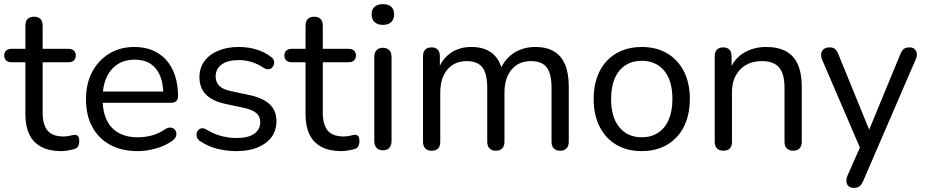

<svg xmlns="http://www.w3.org/2000/svg" viewBox="-24 -723 4486 930"><path d="M272 9Q214.5 9 175.8 -11.8Q137 -32.5 118 -72Q99 -111.5 99 -169V-421.5H32.5Q15.5 -421.5 6 -430.2Q-3.5 -439 -3.5 -454Q-3.5 -469.5 6 -478Q15.5 -486.5 32.5 -486.5H99V-599.5Q99 -620.5 110 -631.2Q121 -642 141 -642Q161 -642 171.8 -631.2Q182.5 -620.5 182.5 -599.5V-486.5H307Q324.5 -486.5 333.8 -478Q343 -469.5 343 -454Q343 -439 333.8 -430.2Q324.5 -421.5 307 -421.5H182.5V-177Q182.5 -120.5 206 -91.2Q229.5 -62 283.5 -62Q302.5 -62 315.8 -65.8Q329 -69.5 338.5 -70Q347.5 -70.5 353.8 -63.8Q360 -57 360 -39.5Q360 -27 355.5 -16.5Q351 -6 339 -2Q327.5 2 307.8 5.5Q288 9 272 9Z M643 9Q565.5 9 509.5 -21.5Q453.5 -52 423 -108.2Q392.5 -164.5 392.5 -242Q392.5 -318 422.5 -374.8Q452.5 -431.5 505.5 -463.5Q558.5 -495.5 627 -495.5Q676.5 -495.5 715.5 -479Q754.5 -462.5 782 -431.5Q809.5 -400.5 824 -356.2Q838.5 -312 838.5 -256.5Q838.5 -241 829.5 -233Q820.5 -225 803.5 -225H456.5V-279.5H783.5L767 -266Q767 -319.5 751.2 -356.8Q735.5 -394 705 -414Q674.5 -434 629 -434Q579 -434 544 -410.5Q509 -387 491 -345.8Q473 -304.5 473 -250V-244Q473 -153 517 -105.5Q561 -58 643 -58Q676 -58 709.8 -66.5Q743.5 -75 775 -96.5Q789 -105.5 800.8 -105Q812.5 -104.5 820 -97.8Q827.5 -91 829.8 -81Q832 -71 827.2 -60Q822.5 -49 809.5 -40.5Q776.5 -16.5 731.2 -3.8Q686 9 643 9Z M1120 9Q1075.5 9 1030 -2Q984.5 -13 945 -39.5Q934.5 -46.5 930.5 -56.2Q926.5 -66 928 -75.8Q929.5 -85.5 936 -92.8Q942.5 -100 952.5 -101.5Q962.5 -103 974 -96.5Q1013 -73 1049.5 -63.8Q1086 -54.5 1122 -54.5Q1178.5 -54.5 1207.5 -75.2Q1236.5 -96 1236.5 -131Q1236.5 -159.5 1217.5 -175.5Q1198.5 -191.5 1158 -200.5L1066.5 -220Q1004 -233.5 973 -265.8Q942 -298 942 -349Q942 -393.5 966 -426.5Q990 -459.5 1033.2 -477.5Q1076.5 -495.5 1133 -495.5Q1177 -495.5 1216.5 -483.8Q1256 -472 1288 -448Q1298.5 -441 1302 -431.2Q1305.5 -421.5 1303 -411.8Q1300.5 -402 1293.5 -395.2Q1286.5 -388.5 1276.5 -387.5Q1266.5 -386.5 1254.5 -393.5Q1225 -413.5 1194.2 -422.8Q1163.5 -432 1133 -432Q1078 -432 1049.2 -410.2Q1020.5 -388.5 1020.5 -352.5Q1020.5 -325 1038 -307.5Q1055.5 -290 1093 -282L1184.5 -262.5Q1249.5 -248.5 1282.2 -218Q1315 -187.5 1315 -136Q1315 -69 1262 -30Q1209 9 1120 9Z M1629 9Q1571.5 9 1532.8 -11.8Q1494 -32.5 1475 -72Q1456 -111.5 1456 -169V-421.5H1389.5Q1372.5 -421.5 1363 -430.2Q1353.5 -439 1353.5 -454Q1353.5 -469.5 1363 -478Q1372.5 -486.5 1389.5 -486.5H1456V-599.5Q1456 -620.5 1467 -631.2Q1478 -642 1498 -642Q1518 -642 1528.8 -631.2Q1539.5 -620.5 1539.5 -599.5V-486.5H1664Q1681.5 -486.5 1690.8 -478Q1700 -469.5 1700 -454Q1700 -439 1690.8 -430.2Q1681.5 -421.5 1664 -421.5H1539.5V-177Q1539.5 -120.5 1563 -91.2Q1586.5 -62 1640.5 -62Q1659.5 -62 1672.8 -65.8Q1686 -69.5 1695.5 -70Q1704.5 -70.5 1710.8 -63.8Q1717 -57 1717 -39.5Q1717 -27 1712.5 -16.5Q1708 -6 1696 -2Q1684.5 2 1664.8 5.5Q1645 9 1629 9Z M1830.5 5Q1810.5 5 1799.8 -7Q1789 -19 1789 -40V-446.5Q1789 -468.5 1799.8 -480Q1810.5 -491.5 1830.5 -491.5Q1850.5 -491.5 1861.5 -480Q1872.5 -468.5 1872.5 -446.5V-40Q1872.5 -19 1862 -7Q1851.5 5 1830.5 5ZM1830.5 -602.5Q1805 -602.5 1790.5 -616Q1776 -629.5 1776 -653Q1776 -677.5 1790.5 -690.2Q1805 -703 1830.5 -703Q1857 -703 1871 -690.2Q1885 -677.5 1885 -653Q1885 -629.5 1871 -616Q1857 -602.5 1830.5 -602.5Z M2066.5 7Q2046.5 7 2035.8 -4.2Q2025 -15.5 2025 -36V-451Q2025 -472 2035.8 -482.8Q2046.5 -493.5 2066 -493.5Q2085.5 -493.5 2096 -482.8Q2106.5 -472 2106.5 -451V-363.5L2095.5 -378.5Q2114.5 -434.5 2157 -465Q2199.5 -495.5 2259 -495.5Q2321 -495.5 2359.2 -465.8Q2397.5 -436 2410.5 -375H2396Q2414 -430.5 2460.2 -463Q2506.5 -495.5 2569 -495.5Q2623.5 -495.5 2659.2 -474.2Q2695 -453 2713 -410.5Q2731 -368 2731 -303V-36Q2731 -15.5 2720 -4.2Q2709 7 2689 7Q2669 7 2658.2 -4.2Q2647.5 -15.5 2647.5 -36V-298.5Q2647.5 -365 2624.5 -396Q2601.5 -427 2547.5 -427Q2488.5 -427 2454 -386Q2419.5 -345 2419.5 -274.5V-36Q2419.5 -15.5 2408.8 -4.2Q2398 7 2378 7Q2358 7 2347 -4.2Q2336 -15.5 2336 -36V-298.5Q2336 -365 2313 -396Q2290 -427 2236.5 -427Q2177.5 -427 2143 -386Q2108.5 -345 2108.5 -274.5V-36Q2108.5 7 2066.5 7Z M3084.3 9Q3013.5 9 2961.2 -22Q2909 -53 2880.2 -109.8Q2851.5 -166.6 2851.5 -243.7Q2851.5 -301.5 2867.7 -347.9Q2883.8 -394.2 2914.6 -427.4Q2945.3 -460.5 2988.4 -478Q3031.5 -495.5 3084.3 -495.5Q3155.4 -495.5 3207.7 -464.5Q3260 -433.5 3288.8 -377Q3317.5 -320.5 3317.5 -243.5Q3317.5 -185.7 3301.2 -139.1Q3285 -92.5 3254.2 -59.3Q3223.4 -26.2 3180.7 -8.6Q3138 9 3084.3 9ZM3084.3 -58Q3129.5 -58 3163 -79.5Q3196.5 -101 3214.8 -142.5Q3233 -184 3233 -243.4Q3233 -333.5 3192.8 -381Q3152.5 -428.5 3084.5 -428.5Q3039.5 -428.5 3006 -407.2Q2972.5 -386 2954.2 -344.8Q2936 -303.5 2936 -243.5Q2936 -154 2976.5 -106Q3017 -58 3084.3 -58Z M3479.5 7Q3459.5 7 3448.8 -4.2Q3438 -15.5 3438 -36V-451Q3438 -472 3448.8 -482.8Q3459.5 -493.5 3479 -493.5Q3498.5 -493.5 3509 -482.8Q3519.5 -472 3519.5 -451V-366L3508.5 -378.5Q3529.5 -436.5 3577.2 -466Q3625 -495.5 3686.5 -495.5Q3745 -495.5 3783.2 -474.5Q3821.5 -453.5 3840.5 -410.8Q3859.5 -368 3859.5 -303V-36Q3859.5 -15.5 3848.8 -4.2Q3838 7 3818 7Q3798 7 3787 -4.2Q3776 -15.5 3776 -36V-298Q3776 -365 3749.8 -396Q3723.5 -427 3666.5 -427Q3600.5 -427 3561 -386Q3521.5 -345 3521.5 -276.5V-36Q3521.5 7 3479.5 7Z M4111.5 187Q4096 187 4086.5 178.8Q4077 170.5 4075.8 157Q4074.5 143.5 4080.5 129L4149 -26V10L3958 -434.5Q3951.5 -450.5 3953.5 -463.8Q3955.5 -477 3966 -485.2Q3976.5 -493.5 3995 -493.5Q4011 -493.5 4020.2 -486Q4029.5 -478.5 4037 -460L4199.5 -62H4172.5L4337 -460.5Q4344.5 -479 4354.2 -486.2Q4364 -493.5 4381.5 -493.5Q4397.5 -493.5 4406.2 -485.2Q4415 -477 4416.8 -464Q4418.5 -451 4411.5 -435.5L4157 154Q4148.5 173 4138.5 180Q4128.5 187 4111.5 187Z"/></svg>

Font: Nunito ExtraLight
Style: Regular
Weight: 200
Designer: Vernon Adams
Foundry: Vernon Adams
Version: Version 3.602;April 4, 2023;FontCreator 14.0.0.2856 64-bit